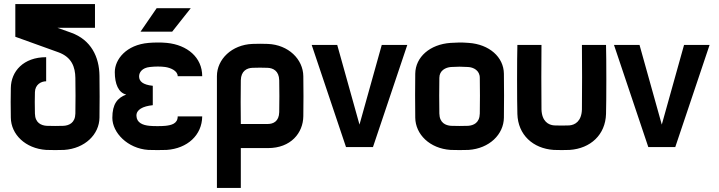

<svg xmlns="http://www.w3.org/2000/svg" viewBox="-20 -720 3520 940"><path d="M206 -322V-440C95 -440 34 -371 33 -289C32 -233 32 -210 33 -144C34 -62 104 7 206 14C224 15 276 15 294 14C396 7 466 -62 467 -144C468 -224 468 -269 467 -349C466 -441 426 -525 328 -560L261 -584H445V-700H55V-540L266 -464C332 -440 348 -391 349 -339C350 -281 350 -222 349 -164C348 -118 318 -106 292 -104C274 -103 226 -103 208 -104C182 -106 152 -118 151 -164C150 -210 150 -233 151 -269C152 -305 180 -322 206 -322Z M542 -367C542 -309 560 -266 598 -257C555 -241 530 -211 530 -143C530 -71 604 7 706 14C724 15 778 15 796 14C897 7 969 -58 970 -150H850C850 -114 818 -107 790 -104C772 -102 730 -102 712 -104C679 -107 649 -119 648 -153C647 -183 679 -200 728 -205V-300C679 -305 661 -322 661 -346C661 -365 675 -388 714 -392C741 -395 766 -395 789 -392C816 -388 850 -373 850 -347H970C970 -439 897 -500 797 -510C768 -513 731 -512 708 -510C598 -501 542 -429 542 -367ZM668 -565H823L914 -680H747Z M1159 200V5H1292C1404 5 1464 -69 1465 -151C1466 -230 1466 -268 1465 -347C1464 -430 1392 -501 1291 -505C1266 -506 1241 -506 1216 -505C1115 -501 1042 -430 1042 -347V200ZM1159 -113C1158 -184 1158 -256 1159 -327C1160 -373 1189 -387 1216 -388C1241 -389 1265 -389 1290 -388C1317 -387 1346 -373 1347 -327C1348 -275 1348 -223 1347 -171C1346 -125 1317 -113 1291 -113Z M1974 -500H1849L1740 -110L1631 -500H1506L1674 0H1806Z M2271 -392C2298 -391 2329 -375 2329 -339C2330 -259 2330 -244 2329 -164C2328 -118 2298 -106 2272 -104C2254 -103 2206 -103 2188 -104C2162 -106 2132 -118 2131 -164C2130 -240 2130 -263 2131 -339C2131 -375 2162 -390 2188 -392C2227 -394 2234 -394 2271 -392ZM2013 -144C2014 -62 2084 7 2186 14C2204 15 2256 15 2274 14C2376 7 2446 -62 2447 -144C2448 -224 2448 -279 2447 -359C2446 -441 2375 -503 2275 -510C2236 -513 2221 -512 2186 -510C2085 -503 2014 -441 2013 -359C2012 -283 2012 -230 2013 -144Z M2947 -500H2829C2830 -468 2830 -216 2829 -184C2827 -126 2795 -108 2767 -106C2749 -105 2711 -105 2693 -106C2665 -108 2633 -126 2631 -184C2630 -216 2630 -468 2631 -500H2513C2511 -437 2511 -225 2513 -162C2516 -60 2589 7 2691 14C2709 15 2751 15 2769 14C2871 7 2944 -60 2947 -162C2949 -225 2949 -437 2947 -500Z M3454 -500H3329L3220 -110L3111 -500H2986L3154 0H3286Z"/></svg>

Font: Fervojo
Style: Bold
Weight: 700
Designer: kohakuno
Version: ver.1.0